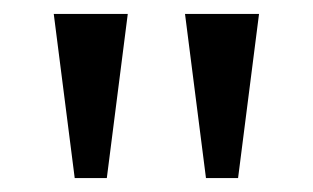

<svg xmlns="http://www.w3.org/2000/svg" viewBox="-20 -734 448 275"><path d="M87 -479 57 -714H163L133 -479ZM275 -479 245 -714H351L321 -479Z"/></svg>

Font: Noto Serif Dogra
Style: Regular
Weight: 400
Designer: Ek Type
Foundry: Ek Type
Version: Version 1.005